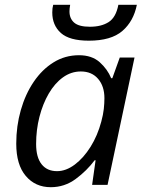

<svg xmlns="http://www.w3.org/2000/svg" viewBox="-20 -777 605 807"><path d="M193.4 9.8Q128.4 9.8 88.4 -37.4Q48.3 -84.5 48.3 -173.3Q48.3 -247.1 67.4 -314Q86.4 -380.9 121.6 -432.9Q156.7 -484.9 205.1 -514.9Q253.4 -544.9 312 -544.9Q366.2 -544.9 399.2 -515.4Q432.1 -485.8 447.3 -448.2H452.1L483.4 -535.2H545.4L432.1 0H367.2L381.8 -103.5H377.9Q344.7 -59.1 298.1 -24.7Q251.5 9.8 193.4 9.8ZM219.7 -57.6Q257.3 -57.6 294.2 -85.2Q331.1 -112.8 360.6 -159.9Q390.1 -207 405.8 -266.1Q413.6 -294.9 416.3 -319.1Q418.9 -343.3 418.9 -364.3Q418.9 -414.6 392.3 -445.6Q365.7 -476.6 319.8 -476.6Q278.8 -476.6 244.4 -451.7Q210 -426.8 184.8 -383.5Q159.7 -340.3 145.8 -285.9Q131.8 -231.4 131.8 -171.9Q131.8 -115.7 154.8 -86.7Q177.7 -57.6 219.7 -57.6ZM353.5 -606Q272 -606 235.8 -638.4Q199.7 -670.9 199.7 -724.6Q199.7 -743.2 203.6 -756.8H274.9Q272 -740.7 272 -729Q272 -699.2 291.7 -681.9Q311.5 -664.6 357.9 -664.6Q405.8 -664.6 436.5 -684.1Q467.3 -703.6 477.5 -756.8H555.2Q541.5 -687.5 494.1 -646.7Q446.8 -606 353.5 -606Z"/></svg>

Font: Open Sans
Style: Italic
Weight: 400
Italic angle: -12°
Designer: Monotype Design Team
Foundry: Monotype Imaging Inc.
Version: Version 3.000; ttfautohint (v1.8.4)